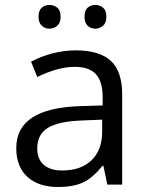

<svg xmlns="http://www.w3.org/2000/svg" viewBox="-20 -748 596 778"><path d="M415 0 398.9 -76.2H395Q355 -25.9 315.2 -8.1Q275.4 9.8 215.8 9.8Q136.2 9.8 91.1 -31.2Q45.9 -72.3 45.9 -147.9Q45.9 -310.1 305.2 -317.9L396 -320.8V-354Q396 -417 368.9 -447Q341.8 -477.1 282.2 -477.1Q215.3 -477.1 130.9 -436L106 -498Q145.5 -519.5 192.6 -531.7Q239.7 -543.9 287.1 -543.9Q382.8 -543.9 429 -501.5Q475.1 -459 475.1 -365.2V0ZM231.9 -57.1Q307.6 -57.1 350.8 -98.6Q394 -140.1 394 -214.8V-263.2L313 -259.8Q216.3 -256.3 173.6 -229.7Q130.9 -203.1 130.9 -147Q130.9 -103 157.5 -80.1Q184.1 -57.1 231.9 -57.1ZM136.2 -680.2Q136.2 -705.6 149.2 -716.8Q162.1 -728 180.2 -728Q198.7 -728 212.2 -716.8Q225.6 -705.6 225.6 -680.2Q225.6 -655.8 212.2 -643.8Q198.7 -631.8 180.2 -631.8Q162.1 -631.8 149.2 -643.8Q136.2 -655.8 136.2 -680.2ZM322.3 -680.2Q322.3 -705.6 335.2 -716.8Q348.1 -728 366.2 -728Q384.3 -728 397.7 -716.8Q411.1 -705.6 411.1 -680.2Q411.1 -655.8 397.7 -643.8Q384.3 -631.8 366.2 -631.8Q348.1 -631.8 335.2 -643.8Q322.3 -655.8 322.3 -680.2Z"/></svg>

Font: HunimalSansv1.5
Style: Regular
Weight: 400
Foundry: Ascender Corporation
Version: Version 1.10